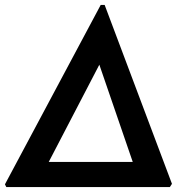

<svg xmlns="http://www.w3.org/2000/svg" viewBox="-39 -756 746 776"><path d="M-13.5 0 -19 -11 368 -736H384L656 -13L647.5 0ZM158 -101.5H497.5L362.5 -494.5Z"/></svg>

Font: Merriweather Sans Medium
Style: Italic
Weight: 500
Italic angle: -7.5°
Designer: Eben Sorkin
Foundry: Eben Sorkin
Version: Version 2.001